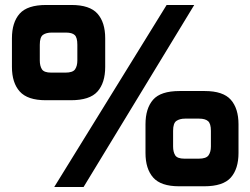

<svg xmlns="http://www.w3.org/2000/svg" viewBox="-20 -752 1006 772"><path d="M198 0 650 -732H761L316 0ZM164 -349Q91 -349 59.5 -384Q28 -419 28 -483V-598Q28 -662 59 -697Q90 -732 166 -732H267Q341 -732 372 -697Q403 -662 403 -598V-483Q403 -419 372 -384Q341 -349 265 -349ZM186 -460H243Q273 -460 282 -473.5Q291 -487 291 -509V-572Q291 -601 280.5 -611Q270 -621 245 -621H188Q166 -621 153 -612Q140 -603 140 -572V-509Q140 -487 148.5 -473.5Q157 -460 186 -460ZM700 -3Q627 -3 596 -38Q565 -73 565 -137V-252Q565 -316 595.5 -351Q626 -386 702 -386H803Q877 -386 908 -351Q939 -316 939 -252V-137Q939 -73 908 -38Q877 -3 801 -3ZM722 -114H779Q809 -114 818.5 -127.5Q828 -141 828 -163V-226Q828 -255 816.5 -265Q805 -275 781 -275H724Q703 -275 689.5 -266Q676 -257 676 -226V-163Q676 -141 684.5 -127.5Q693 -114 722 -114Z"/></svg>

Font: Exo Thin ExtraBold
Style: Regular
Weight: 800
Version: Version 2.000